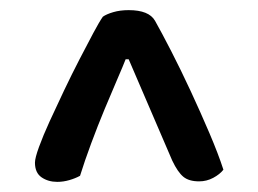

<svg xmlns="http://www.w3.org/2000/svg" viewBox="-20 -678 510 379"><path d="M183 -645Q190 -650 203.5 -654Q217 -658 234 -658Q274 -658 286 -637Q299 -614 318 -577Q337 -540 356.5 -498Q376 -456 393.5 -415Q411 -374 421 -343Q414 -334 401 -327Q388 -320 373 -320Q353 -320 342 -329Q331 -338 320 -361L234 -561H228Q223 -548 211.5 -521.5Q200 -495 186.5 -462.5Q173 -430 160 -395Q147 -360 138 -331Q129 -326 117 -322.5Q105 -319 93 -319Q75 -319 62 -328Q49 -337 49 -357Q49 -366 57 -388Q65 -410 78 -438.5Q91 -467 106.5 -499.5Q122 -532 137 -561Q152 -590 164 -612.5Q176 -635 183 -645Z"/></svg>

Font: Baloo Bhaina 2 Medium
Style: Regular
Weight: 500
Designer: Yesha Goshar, Manish Minz, Shuchita Grover and Ek Type
Foundry: Ek Type
Version: Version 1.640;hotconv 1.0.111;makeotfexe 2.5.65597; ttfautoh